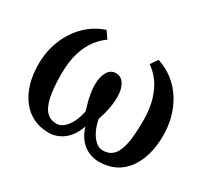

<svg xmlns="http://www.w3.org/2000/svg" viewBox="-120 -745 1005 936"><g transform="rotate(30 382.5 -277.0)"><path d="M242 11Q192.5 11 153.8 -8.2Q115 -27.5 87.8 -63Q60.5 -98.5 46.2 -147.5Q32 -196.5 32 -255.5Q32 -308 45.8 -356.5Q59.5 -405 85.8 -446.2Q112 -487.5 150 -518Q188 -548.5 236 -565L263.5 -525Q234.5 -506 209.2 -472.8Q184 -439.5 168.2 -389Q152.5 -338.5 152.5 -269Q152.5 -185.5 164 -136.8Q175.5 -88 197.5 -67Q219.5 -46 252 -46Q273 -46 291.8 -61.5Q310.5 -77 324.8 -105Q339 -133 346 -170Q339 -192.5 333 -215.5Q327 -238.5 323.5 -261.2Q320 -284 320 -305Q320 -349.5 336.2 -377.2Q352.5 -405 382 -405Q412 -405 428.8 -377.8Q445.5 -350.5 445.5 -305Q445.5 -284 442.2 -261.2Q439 -238.5 433.2 -215.5Q427.5 -192.5 419.5 -170Q426.5 -133 440.8 -105Q455 -77 473.8 -61.5Q492.5 -46 513.5 -46Q547 -46 569 -66.8Q591 -87.5 601.8 -136.5Q612.5 -185.5 612.5 -269Q612.5 -338.5 596.8 -389Q581 -439.5 555.8 -472.8Q530.5 -506 501.5 -525L529 -565Q579.5 -548.5 617.5 -518Q655.5 -487.5 681.2 -446.2Q707 -405 720 -356.8Q733 -308.5 733 -255.5Q733 -196 719 -147Q705 -98 678.5 -62.8Q652 -27.5 613.5 -8.2Q575 11 525.5 11Q475.5 11 437.8 -18.2Q400 -47.5 382 -105Q361.5 -45.5 323.2 -17.2Q285 11 242 11Z"/></g></svg>

Font: Merriweather 24pt Medium
Style: Regular
Weight: 500
Designer: Eben Sorkin
Foundry: Eben Sorkin
Version: Version 2.100